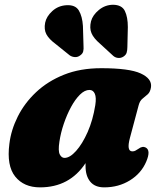

<svg xmlns="http://www.w3.org/2000/svg" viewBox="-20 -774 673 808"><path d="M527 -194.5Q511.5 -137 537 -137Q544.5 -137 549.5 -139.8Q554.5 -142.5 563 -148Q579.5 -160.5 593.5 -153Q615.5 -141 595.5 -94Q574.5 -44.5 526.8 -15Q479 14.5 418.5 14.5Q379.5 14.5 359.8 -9.5Q340 -33.5 340 -75Q340 -81 340 -87.5Q272.5 14.5 148.5 14.5Q80.5 14.5 44 -31Q7.5 -76.5 19.5 -169Q26.5 -227 54.8 -283.5Q83 -340 131.8 -386Q180.5 -432 249 -459.5Q317.5 -487 406 -487Q524 -487 572 -465Q620 -443 615.5 -407.5Q612.5 -387 602 -377.5Q591.5 -368 580 -359Q568.5 -350 563.5 -331ZM230 -177.5Q224 -139 231.5 -124.2Q239 -109.5 251.5 -109.5Q274 -109.5 300.2 -138.8Q326.5 -168 348.8 -218.2Q371 -268.5 381 -331.5Q386 -363.5 379 -379.5Q372 -395.5 356.5 -395.5Q336.5 -395.5 316.5 -375.8Q296.5 -356 279 -323.8Q261.5 -291.5 248.5 -253.2Q235.5 -215 230 -177.5ZM518 -660 516 -575.5Q516 -562.5 513 -552.5Q510 -542.5 499 -535.5Q488.5 -529 476.8 -530.2Q465 -531.5 456.5 -539L401 -590Q374 -613 365 -634.5Q356 -656 363 -684.5Q370 -710.5 396 -732Q422 -753.5 455.5 -754Q493 -753.5 505.5 -727.8Q518 -702 518 -660ZM329 -664.5 331.5 -580Q332.5 -568 330.2 -558Q328 -548 317 -540.5Q307 -533 295 -533.8Q283 -534.5 273.5 -541L214.5 -588.5Q186 -609.5 175.2 -629.8Q164.5 -650 170 -678.5Q175.5 -705 200.2 -727.5Q225 -750 259 -752Q297 -754.5 311.8 -729.8Q326.5 -705 329 -664.5Z"/></svg>

Font: Fraunces 9pt S050 Black
Style: Italic
Weight: 900
Italic angle: -16°
Version: Version 1.000; ttfautohint (v1.8.3)